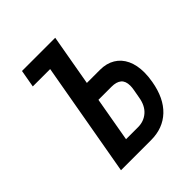

<svg xmlns="http://www.w3.org/2000/svg" viewBox="-197 -859 993 993"><g transform="rotate(-45 300.0 -362.5)"><path d="M230.5 -629H103.5L120.5 -725H363.5L314 -444H410Q457.5 -444 492 -423.2Q526.5 -402.5 544.8 -363.8Q563 -325 563 -272Q563 -242.5 557 -208.5Q539.5 -107 483 -53.5Q426.5 0 339.5 0H119.5ZM451.5 -198.5 460 -245.5Q463 -262 463 -275Q463 -309 444.5 -324.5Q426 -340 390.5 -340H294.5L251.5 -95H339.5Q382 -95 412.5 -121.5Q443 -148 451.5 -198.5Z"/></g></svg>

Font: JuliaMono BoldItalic
Style: Regular
Weight: 700
Italic angle: -9°
Monospace: yes
Designer: cormullion
Foundry: corm
Version: Version 0.049; ttfautohint (v1.8.4)